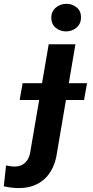

<svg xmlns="http://www.w3.org/2000/svg" viewBox="-87 -757 478 992"><path d="M164.6 -528.3H302.7L207.5 31.7Q200.2 87.4 174.8 128.9Q149.4 170.4 106.9 192.9Q64.5 215.3 6.3 214.8Q-12.2 214.4 -30.8 211.9Q-49.3 209.5 -67.4 205.6L-55.7 97.7Q-44.9 99.6 -33.9 101.6Q-22.9 103.5 -12.2 103.5Q10.7 103.5 27.3 94.7Q43.9 85.9 54.4 69.8Q64.9 53.7 68.8 31.7ZM178.2 -663.6Q177.2 -696.3 200.2 -716.6Q223.1 -736.8 254.4 -737.3Q285.6 -737.8 308.6 -719Q331.5 -700.2 331.5 -668.5Q332 -635.3 309.3 -615.2Q286.6 -595.2 254.9 -594.7Q224.1 -594.7 201.4 -613Q178.7 -631.3 178.2 -663.6ZM362.8 -327.1 347.2 -240.2H14.6L29.8 -327.1Z"/></svg>

Font: Roboto
Style: Bold Italic
Weight: 700
Italic angle: -12°
Designer: Christian Robertson
Foundry: Google
Version: Version 3.0